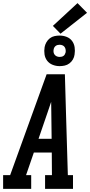

<svg xmlns="http://www.w3.org/2000/svg" viewBox="-42 -1211 578 1231"><path d="M-22 0V-88H23L257 -735H374L381 -490L393 -88H426V0H247V-88H291L290 -233H175L125 -88H158V0ZM205 -321H289L287 -490Q287 -507 286.5 -524Q286 -541 286 -558Q280 -541 274.5 -524Q269 -507 263 -490ZM340 -787Q317 -787 295.5 -795.5Q274 -804 260.5 -821.5Q247 -839 243.5 -862Q240 -885 244 -909Q247 -925 255.5 -940Q264 -955 277.5 -965.5Q291 -976 307.5 -979.5Q324 -983 340 -983Q364 -983 385.5 -974.5Q407 -966 420 -948.5Q433 -931 436.5 -908Q440 -885 436 -861Q434 -845 425.5 -830Q417 -815 403 -804.5Q389 -794 372.5 -790.5Q356 -787 340 -787ZM340 -846Q347 -846 353.5 -847.5Q360 -849 365.5 -853Q371 -857 374 -863Q377 -869 379 -876Q380 -885 378.5 -894Q377 -903 372 -910Q367 -917 358.5 -920.5Q350 -924 340 -924Q334 -924 327.5 -922.5Q321 -921 315.5 -917Q310 -913 306.5 -907Q303 -901 302 -894Q300 -885 301.5 -876Q303 -867 308.5 -860Q314 -853 322.5 -849.5Q331 -846 340 -846ZM346 -995 297 -1045 455 -1191 516 -1129Z"/></svg>

Font: Iosevka Slab Semibold
Style: Italic
Weight: 600
Italic angle: -9°
Monospace: yes
Designer: Belleve Invis
Foundry: Belleve Invis
Version: Version 11.1.1; ttfautohint (v1.8.3)